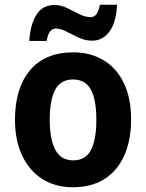

<svg xmlns="http://www.w3.org/2000/svg" viewBox="-20 -777 615 807"><path d="M531 -274Q531 -189 503 -125Q475 -61 420.5 -25.5Q366 10 286 10Q211 10 156.5 -25.5Q102 -61 72.5 -124.5Q43 -188 43 -274Q43 -406 106 -481.5Q169 -557 289 -557Q360 -557 415 -524Q470 -491 500.5 -428Q531 -365 531 -274ZM189 -274Q189 -192 212.5 -147.5Q236 -103 288 -103Q340 -103 362.5 -147Q385 -191 385 -274Q385 -357 362 -400Q339 -443 287 -443Q235 -443 212 -400Q189 -357 189 -274ZM103 -605Q107 -672 132.5 -714Q158 -756 209 -756Q236 -756 262.5 -743Q289 -730 313.5 -717.5Q338 -705 361 -705Q375 -705 384.5 -716.5Q394 -728 400 -757H472Q468 -681 439.5 -643.5Q411 -606 367 -606Q339 -606 312 -618.5Q285 -631 260 -644Q235 -657 215 -657Q201 -657 191 -645.5Q181 -634 176 -605Z"/></svg>

Font: Noto Sans Lao SemiCondensed
Style: Bold
Weight: 700
Width: 4
Designer: Monotype Design Team
Foundry: Monotype Imaging Inc.
Version: Version 2.003; ttfautohint (v1.8.4.7-5d5b)